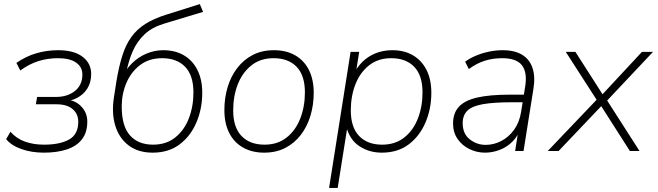

<svg xmlns="http://www.w3.org/2000/svg" viewBox="-20 -737 3211 937"><path d="M194 8Q134 8 84.5 -9.5Q35 -27 10 -58L31 -94Q60 -61 101.5 -46Q143 -31 195 -31Q272 -31 317 -56Q362 -81 362 -143Q362 -181 334.5 -204.5Q307 -228 256 -228H155L161 -264H254Q309 -264 345.5 -293Q382 -322 382 -373Q382 -410 351.5 -431.5Q321 -453 263 -453Q213 -453 168 -439Q123 -425 79 -393L60 -430Q106 -462 157 -477Q208 -492 264 -492Q341 -492 383 -460Q425 -428 425 -376Q425 -335 406.5 -305.5Q388 -276 356.5 -259.5Q325 -243 286 -240L288 -252Q341 -252 373.5 -220.5Q406 -189 406 -144Q406 -90 379.5 -56.5Q353 -23 305.5 -7.5Q258 8 194 8Z M725 8Q654 8 607.5 -27.5Q561 -63 542.5 -124Q524 -185 536 -262L548 -339Q560 -412 577 -465.5Q594 -519 621 -556.5Q648 -594 689 -620Q730 -646 790 -665L955 -717L971 -679L782 -622Q722 -604 685.5 -569.5Q649 -535 628 -487.5Q607 -440 596 -381L591 -354H575Q592 -396 623 -427Q654 -458 694 -475Q734 -492 777 -492Q835 -492 877.5 -467Q920 -442 943.5 -395.5Q967 -349 967 -284Q967 -207 939 -140.5Q911 -74 857.5 -33Q804 8 725 8ZM727 -31Q791 -31 835 -66Q879 -101 901.5 -159Q924 -217 924 -286Q924 -369 883.5 -411Q843 -453 771 -453Q707 -453 663 -419Q619 -385 596.5 -331.5Q574 -278 574 -218Q574 -121 614.5 -76Q655 -31 727 -31Z M1269 8Q1210 8 1166 -17Q1122 -42 1098.5 -88.5Q1075 -135 1075 -200Q1075 -258 1090.5 -310.5Q1106 -363 1137 -404Q1168 -445 1213 -468.5Q1258 -492 1317 -492Q1377 -492 1420.5 -467Q1464 -442 1487.5 -395.5Q1511 -349 1511 -284Q1511 -226 1495.5 -173.5Q1480 -121 1449 -80Q1418 -39 1373 -15.5Q1328 8 1269 8ZM1271 -31Q1335 -31 1379 -66Q1423 -101 1445.5 -159Q1468 -217 1468 -286Q1468 -369 1427.5 -411Q1387 -453 1315 -453Q1251 -453 1207 -418Q1163 -383 1140.5 -325.5Q1118 -268 1118 -198Q1118 -116 1158.5 -73.5Q1199 -31 1271 -31Z M1586 180 1691 -484H1733L1715 -371H1704Q1721 -408 1748.5 -435Q1776 -462 1813 -477Q1850 -492 1895 -492Q1953 -492 1995.5 -467Q2038 -442 2061.5 -395.5Q2085 -349 2085 -284Q2085 -207 2057 -140.5Q2029 -74 1975.5 -33Q1922 8 1843 8Q1782 8 1734 -23.5Q1686 -55 1669 -122H1676L1628 180ZM1845 -31Q1909 -31 1953 -66Q1997 -101 2019.5 -159Q2042 -217 2042 -286Q2042 -369 2001.5 -411Q1961 -453 1889 -453Q1825 -453 1781 -418Q1737 -383 1714.5 -325.5Q1692 -268 1692 -198Q1692 -116 1732.5 -73.5Q1773 -31 1845 -31Z M2347 8Q2307 8 2271 -9.5Q2235 -27 2213 -59Q2191 -91 2191 -134Q2191 -185 2219.5 -216Q2248 -247 2309 -261Q2370 -275 2466 -275H2547L2541 -238H2482Q2389 -238 2336 -228.5Q2283 -219 2260.5 -196.5Q2238 -174 2238 -136Q2238 -84 2272.5 -57Q2307 -30 2350 -30Q2390 -30 2426.5 -49Q2463 -68 2489 -104Q2515 -140 2523 -191L2543 -315Q2554 -383 2527.5 -418Q2501 -453 2431 -453Q2385 -453 2345.5 -440.5Q2306 -428 2268 -400L2250 -436Q2273 -453 2303 -465.5Q2333 -478 2366.5 -485Q2400 -492 2433 -492Q2492 -492 2528.5 -469.5Q2565 -447 2579 -404.5Q2593 -362 2583 -302L2535 0H2494L2512 -116H2522Q2509 -74 2481.5 -46.5Q2454 -19 2418.5 -5.5Q2383 8 2347 8Z M2653 0 2902 -261 2900 -237 2741 -484H2788L2925 -270H2914L3113 -484H3167L2937 -240L2935 -259L3101 0H3054L2909 -227L2920 -225L2706 0Z"/></svg>

Font: Nunito Sans 12pt ExtraLight
Style: Italic
Weight: 200
Italic angle: -9°
Designer: Vernon Adams
Foundry: Vernon Adams
Version: Version 3.101;gftools[0.9.27]